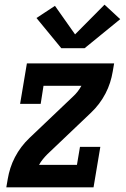

<svg xmlns="http://www.w3.org/2000/svg" viewBox="-20 -801 540 821"><path d="M7 0 13 -35Q17 -59 24.5 -82.5Q32 -106 44 -129Q56 -152 71.5 -172.5Q87 -193 106 -211L292 -388Q303 -398 312 -409.5Q321 -421 328 -434H166L154 -357H66L95 -530H468L462 -495Q458 -471 450.5 -447.5Q443 -424 431 -401Q419 -378 403.5 -357.5Q388 -337 369 -319L183 -142Q173 -132 163.5 -120.5Q154 -109 147 -96H309L322 -173H409L380 0ZM242 -595 136 -724 215 -776 301 -654 427 -781 494 -719 342 -595Z"/></svg>

Font: Iosevka Curly Slab Oblique
Style: Bold
Weight: 700
Italic angle: -9°
Monospace: yes
Designer: Belleve Invis
Foundry: Belleve Invis
Version: Version 11.1.0; ttfautohint (v1.8.3)